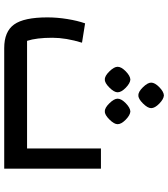

<svg xmlns="http://www.w3.org/2000/svg" viewBox="38 -854 816 933"><g transform="rotate(90 446.5 -388.0)"><path d="M65 -210Q65 -257 73 -306.5Q81 -356 94 -393L188 -378Q164 -300 164 -234Q164 -157 179 -111H702V-470H800V0H214Q134 0 99.5 -48Q65 -96 65 -210ZM305 -551Q305 -569 327 -590.5Q349 -612 367 -613Q385 -612 407 -590.5Q429 -569 429 -551Q429 -534 406 -511Q383 -488 367 -489Q350 -488 327.5 -511Q305 -534 305 -551ZM460 -551Q460 -569 482 -590.5Q504 -612 522 -613Q540 -612 562 -590.5Q584 -569 584 -551Q584 -534 561 -511Q538 -488 522 -489Q505 -488 482.5 -511Q460 -534 460 -551ZM382 -714Q382 -732 404 -753.5Q426 -775 444 -776Q462 -775 484 -753.5Q506 -732 506 -714Q506 -697 483 -674Q460 -651 444 -652Q427 -651 404.5 -674Q382 -697 382 -714Z"/></g></svg>

Font: Changa Medium
Style: Regular
Weight: 500
Designer: Eduardo Rodriguez Tunni
Foundry: Eduardo Rodriguez Tunni
Version: Version 2.002; ttfautohint (v1.5) -l 8 -r 50 -G 150 -x 14 -H